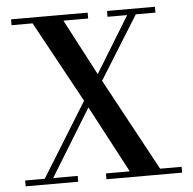

<svg xmlns="http://www.w3.org/2000/svg" viewBox="-51 -767 825 819"><g transform="rotate(-5 361.0 -357.5)"><path d="M306 -342 116 -690H26V-715H354V-690H248L374 -450L521 -690H437V-715H642V-690H558L390 -420L604 -25H696V0H372V-25H474L322 -312L146 -25H251V0H26V-25H110Z"/></g></svg>

Font: Justus
Style: Versalitas
Weight: 400
Version: Version 001.001